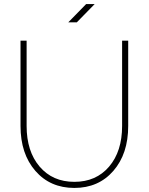

<svg xmlns="http://www.w3.org/2000/svg" viewBox="-20 -900 732 945"><path d="M581 -280V-700H611V-280Q611 -143 538 -59Q465 25 346 25Q227 25 154 -59Q81 -143 81 -280V-700H111V-280Q111 -155 175 -80Q239 -5 346 -5Q453 -5 517 -80Q581 -155 581 -280ZM446 -880 358 -790H316L404 -880Z"/></svg>

Font: Metropolitano Thin
Style: Regular
Weight: 250
Designer: Fonts by Alex Slobzheninov & Chris M. Simpson / Changes by Cristiano Sobral
Foundry: Fonts by Alex Slobzheninov & Chris M. Simpson / Changes by Cristiano Sobral
Version: Version 1.00;August 30, 2020;FontCreator 13.0.0.2681 64-bit